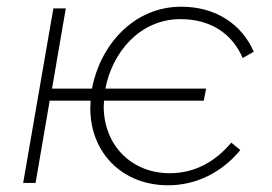

<svg xmlns="http://www.w3.org/2000/svg" viewBox="-20 -545 810 572"><path d="M49 0H86L128 -245H250L249 -223C249 -90 344 7 481 7C563 7 640 -30 696 -98L669 -120C621 -63 560 -29 486 -29C370 -29 289 -114 289 -228L290 -245H587L594 -281H294C314 -387 395 -488 518 -488C607 -488 672 -445 703 -372L736 -391C700 -473 623 -525 520 -525C377 -525 278 -409 254 -281H135L176 -520H139Z"/></svg>

Font: Fixel Display ExtraLight
Style: Italic
Weight: 200
Italic angle: -10°
Designer: AlfaBravo + MacPaw
Foundry: Kyrylo Tkachov, Marchela Mozhyna, Serhii Makarenko, Maria Weinstein, Zakhar Kryvoshyya
Version: Version 1.210;Glyphs 3.2 (3217)